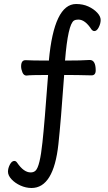

<svg xmlns="http://www.w3.org/2000/svg" viewBox="-20 -752 540 963"><path d="M138.2 190.9Q109.9 190.9 82.5 178.5Q55.2 166 37.6 147Q20 127.9 20 108.9Q20 91.8 29.5 73.5Q39.1 55.2 51.8 55.2Q60.1 55.2 65.9 64Q99.1 112.8 133.8 112.8Q148.9 112.8 158.2 104Q180.2 84 192.9 -38.1Q203.1 -129.9 221.2 -376Q130.9 -376 112.8 -373Q99.1 -373 92.5 -388.9Q85.9 -404.8 85.9 -418.9Q85.9 -450.2 107.9 -450.2Q138.2 -448.2 225.1 -448.2Q251 -731.9 361.8 -731.9Q396 -731.9 423.1 -719.5Q450.2 -707 467.5 -688.5Q484.9 -669.9 484.9 -651.9Q484.9 -633.8 475.3 -615Q465.8 -596.2 453.1 -596.2Q445.8 -596.2 439 -604Q407.2 -653.8 373 -653.8Q359.9 -653.8 351.1 -648.9Q320.8 -629.9 306.2 -448.2Q388.2 -448.2 430.2 -451.2Q460 -451.2 460 -398.9Q460 -374 439 -374Q367.2 -376 301.8 -376Q285.2 -142.1 272.9 -28.8Q249 190.9 138.2 190.9Z"/></svg>

Font: LXGW WenKai Screen
Style: Regular
Weight: 400
Designer: LXGW / Fontworks Inc.
Foundry: LXGW / Fontworks Inc.
Version: Version 1.510;January 18,2025